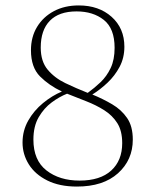

<svg xmlns="http://www.w3.org/2000/svg" viewBox="-20 -675 572 707"><path d="M438 -503Q438 -462 420.5 -429Q403 -396 376 -370.5Q349 -345 320 -327Q359 -311 393 -291Q427 -271 448 -240.5Q469 -210 469 -161Q469 -86 414.5 -37Q360 12 263 12Q199 12 154 -10.5Q109 -33 86 -70Q63 -107 63 -150Q63 -194 84 -231Q105 -268 138.5 -295.5Q172 -323 208 -338Q161 -360 127.5 -393.5Q94 -427 94 -490Q94 -539 116.5 -576Q139 -613 178.5 -634Q218 -655 270 -655Q344 -655 391 -613Q438 -571 438 -503ZM130 -500Q130 -449 155.5 -418.5Q181 -388 220.5 -369Q260 -350 303 -333Q328 -351 350.5 -372.5Q373 -394 387.5 -424.5Q402 -455 402 -499Q402 -570 362.5 -601.5Q323 -633 262 -633Q197 -633 163.5 -598.5Q130 -564 130 -500ZM103 -161Q103 -85 151 -47.5Q199 -10 273 -10Q349 -10 389.5 -47Q430 -84 430 -148Q430 -193 412 -221.5Q394 -250 364 -269Q334 -288 298 -302Q262 -316 227 -330Q199 -319 170.5 -298Q142 -277 122.5 -243.5Q103 -210 103 -161Z"/></svg>

Font: Petrona Thin
Style: Regular
Weight: 100
Designer: Ringo R. Seeber
Foundry: Ringo R. Seeber
Version: Version 2.001; ttfautohint (v1.8.3)